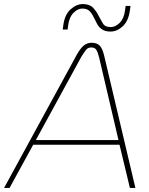

<svg xmlns="http://www.w3.org/2000/svg" viewBox="-55 -923 730 943"><path d="M-35 0 322 -654Q340 -686 356.5 -699.5Q373 -713 395 -713Q422 -713 435.5 -698Q449 -683 457 -648L610 0H583L532 -212H108L-8 0ZM121 -235H527L432 -640Q426 -665 418.5 -677.5Q411 -690 393 -690Q377 -690 367.5 -678Q358 -666 345 -645ZM488 -768Q462 -768 446.5 -778.5Q431 -789 422.5 -804.5Q414 -820 407 -835Q399 -853 386.5 -867Q374 -881 349 -881Q327 -881 306 -860Q285 -839 280 -800L277 -778H253L256 -800Q263 -851 291.5 -877Q320 -903 352 -903Q385 -903 402 -885Q419 -867 429 -846Q440 -825 450.5 -807.5Q461 -790 489 -790Q512 -790 533 -811Q554 -832 559 -872L562 -894H586L583 -872Q576 -820 548 -794Q520 -768 488 -768Z"/></svg>

Font: MuseoModerno Thin Thin
Style: Italic
Weight: 250
Italic angle: -9°
Version: Version 1.003